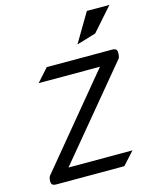

<svg xmlns="http://www.w3.org/2000/svg" viewBox="-119 -881 780 962"><g transform="rotate(-15 271.0 -400.0)"><path d="M336 -650 436 -680 542 -800H425ZM158 -580 98 -513H416L36 -54C31 -49 28 -42 27 -33C24 -9 30 0 53 0H405L465 -66H133L516 -527C520 -532 521 -538 522 -546C525 -570 520 -580 496 -580Z"/></g></svg>

Font: Charger
Style: It
Weight: 400
Designer: Jasper
Foundry: Cannot Into Space Fonts
Version: Version 0.98